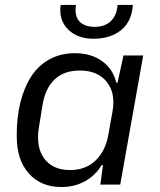

<svg xmlns="http://www.w3.org/2000/svg" viewBox="-20 -749 650 779"><path d="M358.9 -591.8Q293.9 -591.8 255.9 -629.9Q217.8 -668 226.1 -729H288.1Q281.7 -683.6 302.5 -661.9Q323.2 -640.1 363.8 -640.1Q406.2 -640.1 430.2 -663.8Q454.1 -687.5 457 -729H519Q514.6 -661.6 471.2 -626.7Q427.7 -591.8 358.9 -591.8ZM229 9.8Q146 9.8 96.9 -45.2Q47.9 -100.1 47.9 -195.8V-202.1Q47.9 -272.9 62.5 -332.5Q77.1 -392.1 105.7 -437.3Q134.3 -482.4 179.9 -507.8Q225.6 -533.2 284.2 -533.2Q350.1 -533.2 394.8 -500.5Q439.5 -467.8 451.2 -414.1H457L481 -523.9H561L467.8 0H387.2L397.9 -79.1H392.1Q368.7 -38.6 326.2 -14.4Q283.7 9.8 229 9.8ZM264.2 -59.1Q327.6 -59.1 367.9 -97.9Q408.2 -136.7 419.9 -204.1L437 -299.8Q449.2 -372.6 412.4 -417.7Q375.5 -462.9 304.2 -462.9Q239.3 -462.9 201.4 -426.5Q163.6 -390.1 152.8 -324.2L138.2 -234.9Q124.5 -153.8 158.9 -106.4Q193.4 -59.1 264.2 -59.1Z"/></svg>

Font: Hubot Sans
Style: Italic
Weight: 400
Italic angle: -10°
Designer: Deni Anggara
Foundry: GitHub
Version: Version 1.001;gftools[0.9.31]